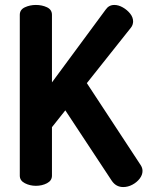

<svg xmlns="http://www.w3.org/2000/svg" viewBox="-20 -751 596 776"><path d="M125 0Q101 0 80.5 -10.5Q60 -21 60 -41V-691Q60 -712 80.5 -721.5Q101 -731 125 -731Q150 -731 170 -721.5Q190 -712 190 -691V-418L407 -712Q420 -731 442 -731Q459 -731 476.5 -721Q494 -711 506 -696Q518 -681 518 -664Q518 -659 516 -652Q514 -645 509 -639L331 -415L549 -83Q556 -72 556 -60Q556 -44 544.5 -29Q533 -14 515 -4.5Q497 5 478 5Q464 5 452.5 -1Q441 -7 432 -20L244 -305L190 -237V-41Q190 -21 170 -10.5Q150 0 125 0Z"/></svg>

Font: Dosis
Style: Bold
Weight: 700
Designer: EdgarTolentino, PabloImpallari, IginoMarini
Foundry: EdgarTolentino, PabloImpallari, IginoMarini
Version: Version 3.001; ttfautohint (v1.8.2)